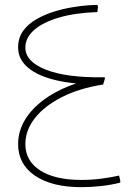

<svg xmlns="http://www.w3.org/2000/svg" viewBox="-20 -775 543 795"><path d="M317 0Q195 0 125 -47.5Q55 -95 55 -178Q55 -244 98 -300.5Q141 -357 219 -397.5Q297 -438 402 -455L407 -425Q310 -410 237.5 -373.5Q165 -337 125 -286.5Q85 -236 85 -178Q85 -109 146 -69.5Q207 -30 317 -30Q357 -30 397.5 -35Q438 -40 473 -48L478 -27V-19Q440 -9 397.5 -4.5Q355 0 317 0ZM407 -425 299 -455H414V-448ZM407 -425Q296 -424 217.5 -441.5Q139 -459 97 -494Q55 -529 55 -578Q55 -619 76 -647.5Q97 -676 131 -695.5Q165 -715 204 -727Q243 -739 280 -745Q317 -751 344.5 -753Q372 -755 382 -755L386 -749L383 -725Q292 -722 225 -702.5Q158 -683 121.5 -651Q85 -619 85 -578Q85 -520 170 -486.5Q255 -453 407 -455Z"/></svg>

Font: Fustat ExtraLight
Style: Regular
Weight: 250
Designer: Mohamed Gaber, Khaled Hosny, Laura Garcia Mut
Foundry: Kief Type Foundry, Alif Type Foundry, Hard Type Foundry
Version: Version 1.007